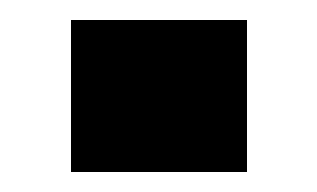

<svg xmlns="http://www.w3.org/2000/svg" viewBox="-20 -172 317 192"><path d="M51 0V-152H227V0Z"/></svg>

Font: Saira Condensed Black
Style: Regular
Weight: 900
Width: 3
Designer: Hector Gatti with collaboration of the Omnibus-Type team
Foundry: Omnibus-Type
Version: Version 1.101